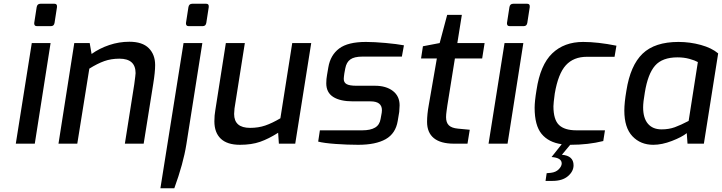

<svg xmlns="http://www.w3.org/2000/svg" viewBox="-20 -764 3839 1021"><path d="M162 -642 175 -726Q178 -744 195 -744H270Q285 -744 283 -726L270 -642Q267 -625 251 -625H176Q168 -625 164.5 -630Q161 -635 162 -642ZM149 -535H249L165 0H64Z M375 -535H457L467 -477Q509 -507 561 -524.5Q613 -542 668 -542Q737 -542 771 -508Q805 -474 805 -418Q805 -381 795 -319L744 0H644L694 -316Q701 -368 701 -375Q701 -452 615 -452Q571 -452 534.5 -439Q498 -426 455 -399L391 0H291Z M969 -642 982 -726Q985 -744 1002 -744H1077Q1092 -744 1090 -726L1077 -642Q1074 -625 1058 -625H983Q975 -625 971.5 -630Q968 -635 969 -642ZM956 -535H1056L971 4Q955 105 907 237H833Z M1120 -119Q1120 -151 1125 -178L1181 -535H1282L1227 -187Q1225 -169 1225 -158Q1225 -84 1310 -84Q1354 -84 1390.5 -96.5Q1427 -109 1471 -135L1534 -535H1635L1550 0H1463L1459 -58Q1409 -26 1363.5 -10Q1318 6 1256 6Q1188 6 1154 -26.5Q1120 -59 1120 -119Z M1672 -11 1681 -71H1907Q1950 -71 1974.5 -85.5Q1999 -100 2004 -132L2010 -165Q2011 -171 2011 -178Q2011 -225 1950 -225H1857Q1789 -225 1752 -248.5Q1715 -272 1715 -321Q1715 -344 1719 -365L1726 -406Q1737 -471 1783.5 -506Q1830 -541 1926 -541Q1970 -541 2030.5 -535.5Q2091 -530 2128 -523L2117 -463H1907Q1864 -463 1843 -448Q1822 -433 1816 -400L1811 -373Q1808 -352 1808 -344Q1808 -325 1823.5 -316.5Q1839 -308 1876 -308H1974Q2033 -308 2069 -280.5Q2105 -253 2105 -204Q2105 -193 2103 -169L2095 -121Q2084 -54 2031 -24Q1978 6 1885 6Q1827 6 1764.5 1.5Q1702 -3 1672 -11Z M2251 -116Q2251 -156 2260 -205L2303 -453H2219L2229 -518L2318 -535L2358 -685H2436L2412 -535H2557L2544 -453H2399L2359 -204Q2358 -196 2355 -175.5Q2352 -155 2352 -141Q2352 -112 2367 -97.5Q2382 -83 2415 -80L2478 -74L2466 0H2394Q2323 0 2287 -29.5Q2251 -59 2251 -116Z M2676 -642 2689 -726Q2692 -744 2709 -744H2784Q2799 -744 2797 -726L2784 -642Q2781 -625 2765 -625H2690Q2682 -625 2678.5 -630Q2675 -635 2676 -642ZM2663 -535H2763L2679 0H2578Z M2930 -266Q2923 -214 2923 -199Q2923 -128 2952.5 -99.5Q2982 -71 3045 -71H3197L3188 -14Q3108 6 3014 6H3012L2968 59Q3030 64 3030 115Q3030 147 3000.5 172.5Q2971 198 2918 198H2881L2887 157L2909 155Q2936 152 2951.5 136Q2967 120 2967 105Q2967 75 2913 71L2967 3Q2897 -7 2860 -52Q2823 -97 2823 -191Q2823 -225 2833 -285Q2853 -419 2916.5 -480Q2980 -541 3081 -541Q3158 -541 3258 -521L3248 -462H3101Q3030 -462 2989 -417Q2948 -372 2930 -266Z M3300 -176Q3300 -218 3311 -282Q3332 -416 3397 -478.5Q3462 -541 3588 -541Q3649 -541 3707 -525Q3765 -509 3799 -480L3723 0H3636L3632 -56Q3606 -35 3553 -14.5Q3500 6 3454 6Q3386 6 3343 -39.5Q3300 -85 3300 -176ZM3642 -121 3691 -434Q3675 -443 3646 -451Q3617 -459 3583 -459Q3502 -459 3463.5 -415Q3425 -371 3409 -272Q3400 -221 3400 -193Q3400 -136 3425.5 -106Q3451 -76 3498 -76Q3537 -76 3568.5 -87.5Q3600 -99 3642 -121Z"/></svg>

Font: Exo Medium
Style: Italic
Weight: 500
Italic angle: -9°
Designer: Natanael Gama
Foundry: Natanael Gama
Version: Version 1.500; ttfautohint (v1.6)